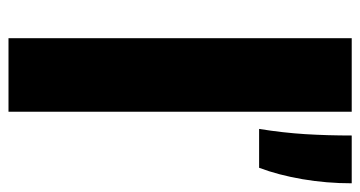

<svg xmlns="http://www.w3.org/2000/svg" viewBox="-218 -630 848 452"><g transform="rotate(90 206.0 -404.0)"><path d="M70 0V-808H243V0ZM283.5 -590Q292.5 -646 295.8 -698.5Q299 -751 299 -808H411.5Q411.5 -748.5 401.8 -691.8Q392 -635 375 -590Z"/></g></svg>

Font: Encode Sans Expanded Expanded
Style: Bold
Weight: 700
Width: 7
Designer: Multiple Designers
Foundry: Impallari Type
Version: Version 3.000; ttfautohint (v1.8.3) -l 8 -r 50 -G 200 -x 14 